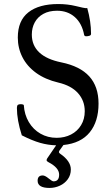

<svg xmlns="http://www.w3.org/2000/svg" viewBox="-20 -696 549 937"><path d="M270 39.1Q267.6 43 267.6 46.4Q267.6 49.8 272.9 53.7Q325.7 89.8 325.7 130.9Q325.7 158.2 310.8 178.7Q295.9 199.2 272 210.2Q248 221.2 221.7 221.2Q163.6 221.2 163.6 186Q163.6 160.2 188.5 160.2Q199.7 160.2 217.3 174.8Q234.4 189 241.2 189Q268.6 189 268.6 156.2Q268.6 122.6 216.8 95.7Q207.5 90.8 207.5 86.4Q207.5 81.5 210 77.6L253.9 13.2Q214.8 12.2 176 1.2Q137.2 -9.8 86.4 -35.6Q62.5 -110.4 62.5 -168.9Q62.5 -174.8 64.5 -180.7Q65.4 -184.1 70.3 -185.8Q75.2 -187.5 81.5 -187.5Q87.4 -187.5 91.8 -186Q96.2 -184.6 96.2 -182.6Q99.1 -136.7 120.6 -100.3Q142.1 -64 177.5 -43.7Q212.9 -23.4 256.3 -23.4Q295.4 -23.4 326.7 -39.6Q357.9 -55.7 375.7 -85.2Q393.6 -114.7 393.6 -153.3Q393.6 -204.6 360.6 -241.5Q327.6 -278.3 264.6 -293Q200.7 -308.1 156.2 -340.3Q111.8 -372.6 89.4 -417Q66.9 -461.4 66.9 -512.7Q66.9 -595.2 118.4 -635.7Q169.9 -676.3 264.2 -676.3Q309.1 -676.3 349.6 -666.5Q391.6 -656.2 397.9 -656.2Q404.8 -656.2 405.8 -656.7Q424.3 -591.3 424.3 -530.8Q424.3 -523.9 416.7 -521.5Q409.2 -519 400.4 -519Q392.1 -519 390.6 -525.9Q379.9 -582 345 -612.8Q310.1 -643.6 258.3 -643.6Q219.2 -643.6 191.7 -628.4Q164.1 -613.3 149.7 -586.9Q135.3 -560.5 135.3 -527.3Q135.3 -474.6 171.4 -440.4Q207.5 -406.2 279.3 -391.6Q370.6 -373 415.8 -323.2Q460.9 -273.4 460.9 -190.4Q460.9 -103.5 418 -50.3Q375 2.9 289.6 11.7Z"/></svg>

Font: JuniusX
Style: Regular
Weight: 400
Designer: Peter S. Baker
Foundry: Briery Creek Software
Version: Version 1.004